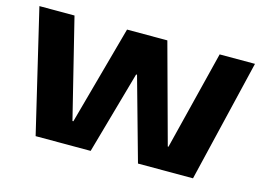

<svg xmlns="http://www.w3.org/2000/svg" viewBox="-78 -680 1116 819"><g transform="rotate(15 480.0 -270.0)"><path d="M4 -540H159L267 -103H271L391 -540H569L688 -103H691L800 -540H956L827 0H584L482 -365H478L375 0H132Z"/></g></svg>

Font: Pathway Extreme 8pt Thin 12pt
Style: Bold
Weight: 700
Version: Version 1.001;gftools[0.9.26]